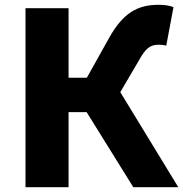

<svg xmlns="http://www.w3.org/2000/svg" viewBox="-20 -778 761 798"><path d="M480 -395 558 -528C585 -577 604 -592 639 -592C646 -592 659 -592 671 -588L701 -748C684 -756 659 -758 638 -758C551 -758 492 -723 436 -625L341 -455H265V-744H86V0H265V-312H340L534 0H721Z"/></svg>

Font: Noto Sans CJK KR Black
Style: Regular
Weight: 900
Designer: Ryoko NISHIZUKA (kana & ideographs); Paul D. Hunt (Latin, Greek & Cyrillic); Wenlong ZHANG (bopomofo); Sandoll Communica
Foundry: Adobe Systems Incorporated
Version: Version 1.004;PS 1.004;hotconv 1.0.82;makeotf.lib2.5.63406